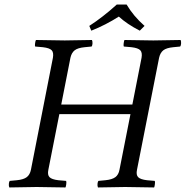

<svg xmlns="http://www.w3.org/2000/svg" viewBox="-20 -823 817 845"><path d="M537.1 -803.2Q566.9 -752.4 616.2 -709L595.2 -688Q539.1 -716.8 502.9 -750Q444.8 -712.9 381.8 -688L373 -709Q432.1 -747.1 494.1 -803.2ZM603 -568.8Q606.9 -591.8 597.4 -601.8Q587.9 -611.8 559.1 -615.2L524.9 -618.2Q522.9 -622.1 524.4 -633.1Q525.9 -644 527.8 -647Q615.7 -645 654.8 -645Q684.6 -645 774.9 -647Q777.8 -640.1 776.9 -630.6Q775.9 -621.1 772.9 -618.2L742.2 -615.2Q712.4 -612.3 698.7 -601.6Q685.1 -590.8 680.2 -568.8L583 -76.2Q578.1 -53.2 588.1 -43.2Q598.1 -33.2 627 -29.8L661.1 -26.9Q663.1 -22.9 661.6 -12Q660.2 -1 658.2 2Q570.3 0 530.8 0Q501 0 411.1 2Q408.2 -4.9 409.2 -14.4Q410.2 -23.9 413.1 -26.9L443.8 -29.8Q473.6 -32.7 487.8 -43.5Q502 -54.2 505.9 -76.2L554.2 -320.8H241.2L192.9 -76.2Q188 -53.2 198 -43.2Q208 -33.2 236.8 -29.8L271 -26.9Q272.9 -22.9 271.5 -12Q270 -1 268.1 2Q180.2 0 141.1 0Q111.3 0 21 2Q18.1 -4.9 19 -14.4Q20 -23.9 22.9 -26.9L54.2 -29.8Q84 -32.7 97.9 -43.5Q111.8 -54.2 116.2 -76.2L212.9 -568.8Q216.8 -591.8 207.5 -601.8Q198.2 -611.8 168.9 -615.2L134.8 -618.2Q132.8 -622.1 134.5 -633.1Q136.2 -644 138.2 -647Q226.1 -645 265.1 -645Q294.9 -645 384.8 -647Q387.7 -640.1 387 -630.6Q386.2 -621.1 382.8 -618.2L352.1 -615.2Q322.3 -612.3 308.6 -601.6Q294.9 -590.8 290 -568.8L249.5 -362.8H562.5Z"/></svg>

Font: Linux Libertine
Style: Italic
Weight: 400
Italic angle: -12°
Designer: Philipp H. Poll
Foundry: Philipp H. Poll
Version: Version 5.1.6 ; ttfautohint (v0.9)